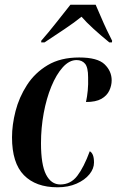

<svg xmlns="http://www.w3.org/2000/svg" viewBox="-20 -786 496 815"><path d="M224 9Q132 9 81.5 -42.5Q31 -94 31 -203Q31 -256 46 -314.5Q61 -373 94.5 -425Q128 -477 182.5 -509.5Q237 -542 316 -542Q394 -542 424 -513Q454 -484 454 -445Q454 -423 444 -401.5Q434 -380 410.5 -366.5Q387 -353 345 -353Q350 -376 352.5 -402Q355 -428 354 -458Q354 -500 341 -515.5Q328 -531 305 -531Q274 -531 246.5 -500.5Q219 -470 198 -419Q177 -368 165.5 -305.5Q154 -243 154 -178Q154 -87 175.5 -45Q197 -3 236 -3Q280 -3 308 -39.5Q336 -76 361 -144Q369 -140 374 -128.5Q379 -117 379 -96Q379 -70 359.5 -46Q340 -22 305 -6.5Q270 9 224 9ZM155 -613Q185 -647 218 -689Q251 -731 279 -766H386Q395 -746 407.5 -716.5Q420 -687 433.5 -658.5Q447 -630 456 -613L455 -606H444Q405 -638 375.5 -665Q346 -692 326 -715Q298 -692 254 -662.5Q210 -633 169 -606H155Z"/></svg>

Font: Noto Serif Display ExtraCondensed
Style: Bold Italic
Weight: 700
Width: 2
Italic angle: -12°
Designer: Monotype Design Team
Foundry: Monotype Imaging Inc.
Version: Version 2.009